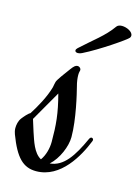

<svg xmlns="http://www.w3.org/2000/svg" viewBox="-134 -710 569 784"><g transform="rotate(15 150.0 -318.0)"><path d="M287 -162C288 -164 289 -167 289 -169C289 -174 285 -177 281 -177C278 -177 275 -175 272 -169C236 -90 201 -36 143 -31C178 -62 201 -119 201 -158C201 -233 176 -336 169 -363C164 -381 162 -398 162 -410C162 -424 165 -427 165 -432C165 -438 159 -445 150 -445C142 -445 135 -439 124 -424C109 -404 83 -369 80 -359C78 -353 77 -344 75 -335C63 -291 35 -242 14 -209C5 -205 -10 -187 -17 -178C-27 -165 -30 -148 -30 -134C-30 -124 -27 -115 -25 -109C9 -19 42 14 97 14C201 14 261 -97 287 -162ZM103 -316C124 -237 128 -190 128 -118C128 -91 120 -60 104 -38C71 -56 58 -103 46 -138C40 -155 35 -175 30 -189C53 -230 84 -282 103 -316ZM261 -641C228 -594 184 -564 131 -515C127 -511 125 -508 125 -504C125 -500 129 -496 137 -496C141 -496 147 -497 155 -501C218 -532 320 -602 327 -612C329 -615 330 -618 330 -621C330 -637 304 -650 283 -650C274 -650 265 -647 261 -641Z"/></g></svg>

Font: Mervale Script
Style: Regular
Weight: 400
Designer: Astigmatic (AOETI)
Foundry: Astigmatic (AOETI)
Version: Version 1.000